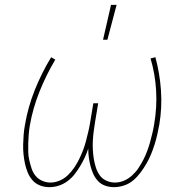

<svg xmlns="http://www.w3.org/2000/svg" viewBox="-20 -764 790 792"><path d="M450 8Q431 8 414 2Q397 -4 385 -16.5Q373 -29 365.5 -45Q358 -61 353.5 -78.5Q349 -96 346.5 -114Q344 -132 344 -151Q338 -132 329.5 -114Q321 -96 310.5 -78.5Q300 -61 287.5 -45Q275 -29 258 -16.5Q241 -4 222 2Q203 8 184 8Q163 8 145 1Q127 -6 114.5 -20Q102 -34 94.5 -52Q87 -70 83 -89Q79 -108 77 -127.5Q75 -147 75.5 -167.5Q76 -188 77.5 -208Q79 -228 83 -249Q95 -321 123 -391.5Q151 -462 191 -528L208 -518Q170 -454 142.5 -385Q115 -316 103 -246Q100 -228 98.5 -209.5Q97 -191 96.5 -173Q96 -155 96.5 -137Q97 -119 101 -102Q105 -85 110.5 -68.5Q116 -52 126.5 -39Q137 -26 153.5 -18.5Q170 -11 188 -11Q207 -11 226 -19Q245 -27 260 -41.5Q275 -56 286.5 -73Q298 -90 307 -108.5Q316 -127 323 -145.5Q330 -164 335 -183.5Q340 -203 344.5 -222Q349 -241 352 -260L365 -338H385L372 -260Q369 -241 366.5 -222Q364 -203 363 -184Q362 -165 363 -146Q364 -127 367 -108.5Q370 -90 375.5 -73Q381 -56 391 -41.5Q401 -27 418 -19Q435 -11 454 -11Q473 -11 491 -18.5Q509 -26 524.5 -40Q540 -54 551 -70.5Q562 -87 571 -104.5Q580 -122 587 -140.5Q594 -159 599 -177.5Q604 -196 608.5 -214.5Q613 -233 616 -252Q628 -322 624 -390.5Q620 -459 601 -523L621 -528Q639 -462 644 -391.5Q649 -321 637 -249Q633 -228 628.5 -208Q624 -188 617.5 -167.5Q611 -147 603 -127.5Q595 -108 584 -89Q573 -70 559.5 -52Q546 -34 529.5 -20Q513 -6 492 1Q471 8 450 8ZM405 -600 438 -744H461L423 -600Z"/></svg>

Font: Iosevka Etoile Thin
Style: Italic
Weight: 100
Italic angle: -9°
Designer: Belleve Invis
Foundry: Belleve Invis
Version: Version 22.1.2; ttfautohint (v1.8.4)